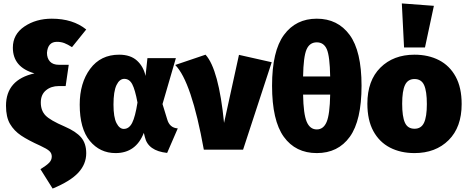

<svg xmlns="http://www.w3.org/2000/svg" viewBox="-20 -873 2730 1120"><path d="M287 227 216 114Q253 91 267.5 75.5Q282 60 282 40Q282 21 268 8Q254 -5 215 -23Q144 -55 103 -82.5Q62 -110 38.5 -150Q15 -190 15 -256Q15 -408 181 -445Q55 -481 55 -595Q55 -673 122.5 -718.5Q190 -764 282 -764Q405 -764 483 -701L400 -598Q375 -614 355.5 -621.5Q336 -629 312 -629Q259 -629 254 -565Q254 -533 271.5 -514Q289 -495 324 -495H381L363 -371H323Q278 -371 248 -346Q218 -321 218 -275Q218 -228 245.5 -199.5Q273 -171 357 -135Q424 -106 453.5 -71Q483 -36 483 21Q483 84 437 134Q391 184 287 227Z M654 20Q563 20 504 -51Q445 -122 445 -263Q445 -389 506 -471.5Q567 -554 675 -554Q741 -554 779 -519.5Q817 -485 829 -430L840 -534H1006L928 -266L955 -178Q969 -127 1017 -124L955 19Q843 7 825 -74L819 -98Q773 20 654 20ZM702 -121Q733 -121 751 -156.5Q769 -192 782 -275Q768 -350 751.5 -381.5Q735 -413 705 -413Q677 -413 659.5 -376.5Q642 -340 642 -263Q642 -189 659.5 -155Q677 -121 702 -121Z M1398 0H1169Q1097 -399 1002 -494L1179 -554Q1256 -469 1287 -156L1374 -553L1565 -510Z M1828 20Q1704 20 1635.5 -75Q1567 -170 1567 -373Q1567 -575 1636.5 -669.5Q1706 -764 1828 -764Q1950 -764 2019.5 -669.5Q2089 -575 2089 -373Q2089 -170 2020.5 -75Q1952 20 1828 20ZM1906 -427Q1904 -545 1886.5 -585.5Q1869 -626 1828 -626Q1786 -626 1768 -584Q1750 -542 1748 -427ZM1828 -118Q1867 -118 1885.5 -162Q1904 -206 1906 -321H1748Q1750 -208 1769 -163Q1788 -118 1828 -118Z M2398 20Q2317 20 2255 -12Q2193 -44 2158 -108Q2123 -172 2123 -268Q2123 -403 2199 -478.5Q2275 -554 2398 -554Q2479 -554 2541 -522Q2603 -490 2638 -426Q2673 -362 2673 -266Q2673 -131 2597 -55.5Q2521 20 2398 20ZM2398 -122Q2437 -122 2453.5 -157Q2470 -192 2470 -266Q2470 -341 2454 -376.5Q2438 -412 2398 -412Q2359 -412 2342.5 -377Q2326 -342 2326 -268Q2326 -193 2342 -157.5Q2358 -122 2398 -122ZM2459 -596H2337L2324 -853L2511 -839Z"/></svg>

Font: Trujillo Black
Style: Regular
Weight: 900
Designer: Fira Sans original fonts by bBox Type GmbH, Carrois Corporate GbR, & Edenspiekermann AG / Changes by Cristiano Sobral
Foundry: Fira Sans original fonts by bBox Type GmbH, Carrois Corporate GbR, & Edenspiekermann AG / Changes by Cristiano Sobral
Version: Version 4.301;July 28, 2020;FontCreator 13.0.0.2655 64-bit